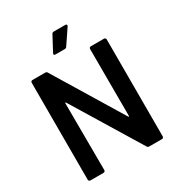

<svg xmlns="http://www.w3.org/2000/svg" viewBox="-205 -1024 1079 1159"><g transform="rotate(-30 334.5 -444.5)"><path d="M492 -700H584Q589 -700 592.5 -696.5Q596 -693 596 -688V-12Q596 -7 592.5 -3.5Q589 0 584 0H495Q485 0 481 -8L193 -480Q191 -483 189 -482.5Q187 -482 187 -478L189 -12Q189 -7 185.5 -3.5Q182 0 177 0H85Q80 0 76.5 -3.5Q73 -7 73 -12V-688Q73 -693 76.5 -696.5Q80 -700 85 -700H174Q184 -700 188 -692L475 -220Q477 -217 479 -217.5Q481 -218 481 -222L480 -688Q480 -693 483.5 -696.5Q487 -700 492 -700ZM274 -778 329 -881Q333 -889 344 -889H423Q430 -889 432.5 -884.5Q435 -880 431 -874L362 -772Q357 -764 348 -764H282Q275 -764 273 -768Q271 -772 274 -778Z"/></g></svg>

Font: Amber EN SemiBold
Style: Regular
Weight: 600
Designer: Jeremy Tribby
Foundry: Tribby Type
Version: Version 1.408 November 24, 2021